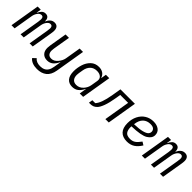

<svg xmlns="http://www.w3.org/2000/svg" viewBox="237 -1721 3125 3125"><g transform="rotate(45 1800.0 -158.0)"><path d="M12 0 98 -516H170L157 -435H161Q181 -479 207 -503.5Q233 -528 273 -528Q315 -528 335 -501Q355 -474 352 -430H355Q376 -477 406.5 -502.5Q437 -528 480 -528Q523 -528 545.5 -502Q568 -476 568 -429Q568 -401 561 -359L501 0H429L487 -346Q494 -388 494 -408Q494 -436 483 -450Q472 -464 450 -464Q430 -464 414.5 -453.5Q399 -443 385 -424Q358 -387 349 -334L293 0H221L279 -346Q285 -382 285 -405Q285 -436 274.5 -450Q264 -464 243 -464Q204 -464 176 -424Q148 -385 140 -334L84 0Z M627 141 681 89Q724 143 813 143Q861 143 895.5 126.5Q930 110 951.5 75.5Q973 41 982 -15L1002 -137H999Q969 -72 927.5 -37.5Q886 -3 826 -3Q761 -3 723 -42.5Q685 -82 685 -152Q685 -176 691 -216L741 -516H819L770 -223L769 -215Q765 -190 765 -171Q765 -124 787 -98Q809 -72 852 -72Q884 -72 911 -86.5Q938 -101 961 -128Q1010 -186 1020 -246L1065 -516H1143L1057 0Q1038 110 973.5 161Q909 212 808 212Q746 212 700.5 194Q655 176 627 141Z M1583 0 1603 -122H1600Q1568 -56 1525 -22Q1482 12 1417 12Q1339 12 1297.5 -39Q1256 -90 1256 -188Q1256 -265 1280.5 -343.5Q1305 -422 1360 -475Q1415 -528 1500 -528Q1557 -528 1596 -502Q1635 -476 1651 -426H1654L1669 -516H1747L1661 0ZM1565 -114Q1611 -165 1622 -232L1641 -346Q1650 -399 1616.5 -429Q1583 -459 1523 -459Q1451 -459 1407 -415.5Q1363 -372 1351 -297L1339 -225Q1335 -201 1335 -180Q1335 -121 1363 -89Q1391 -57 1444 -57Q1514 -57 1565 -114Z M1806 -67H1873Q1907 -104 1932.5 -173.5Q1958 -243 1978 -360L2004 -516H2337L2251 0H2173L2248 -449H2066L2053 -367Q2031 -235 2002 -157Q1973 -79 1941 -47Q1916 -22 1889.5 -11Q1863 0 1828 0H1795Z M2473 -209Q2473 -301 2509.5 -374Q2546 -447 2610.5 -487.5Q2675 -528 2757 -528Q2835 -528 2883.5 -491.5Q2932 -455 2932 -389Q2932 -319 2854.5 -271Q2777 -223 2556 -217Q2555 -207 2555 -194Q2555 -130 2582.5 -92.5Q2610 -55 2684 -55Q2738 -55 2776 -80.5Q2814 -106 2859 -169L2914 -135Q2869 -61 2812.5 -24.5Q2756 12 2677 12Q2578 12 2525.5 -43.5Q2473 -99 2473 -209ZM2563 -281 2562 -271Q2680 -275 2744 -292Q2808 -309 2830 -332.5Q2852 -356 2852 -386Q2852 -420 2827.5 -441.5Q2803 -463 2750 -463Q2672 -463 2623 -416Q2574 -369 2563 -281Z M3012 0 3098 -516H3170L3157 -435H3161Q3181 -479 3207 -503.5Q3233 -528 3273 -528Q3315 -528 3335 -501Q3355 -474 3352 -430H3355Q3376 -477 3406.5 -502.5Q3437 -528 3480 -528Q3523 -528 3545.5 -502Q3568 -476 3568 -429Q3568 -401 3561 -359L3501 0H3429L3487 -346Q3494 -388 3494 -408Q3494 -436 3483 -450Q3472 -464 3450 -464Q3430 -464 3414.5 -453.5Q3399 -443 3385 -424Q3358 -387 3349 -334L3293 0H3221L3279 -346Q3285 -382 3285 -405Q3285 -436 3274.5 -450Q3264 -464 3243 -464Q3204 -464 3176 -424Q3148 -385 3140 -334L3084 0Z"/></g></svg>

Font: iA Writer Mono V
Style: Regular
Weight: 400
Italic angle: -9.5°
Designer: Mike Abbink, Paul van der Laan, Pieter van Rosmalen
Foundry: Bold Monday
Version: Version 2.000